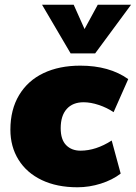

<svg xmlns="http://www.w3.org/2000/svg" viewBox="-20 -784 575 813"><path d="M24 -235Q24 -320 61 -381.5Q98 -443 164.5 -474.5Q231 -506 320 -506Q443 -506 523 -449L461 -309Q433 -328 398.5 -339.5Q364 -351 334 -351Q288 -351 262.5 -322.5Q237 -294 237 -241Q237 -193 260 -169.5Q283 -146 321 -146Q386 -146 453 -189L491 -49Q456 -22 407 -6.5Q358 9 308 9Q221 9 157 -21.5Q93 -52 58.5 -107.5Q24 -163 24 -235ZM535 -764 383 -558H279L158 -764H292L338 -661L394 -764Z"/></svg>

Font: Nunito Sans Heavy Heavy
Style: Italic
Weight: 400
Italic angle: -4.541°
Designer: Vernon Adams
Foundry: Vernon Adams
Version: Version 2.002